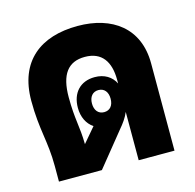

<svg xmlns="http://www.w3.org/2000/svg" viewBox="-89 -664 769 756"><g transform="rotate(-15 296.0 -286.5)"><path d="M61 0H236L346 -136C363 -156 377 -175 386 -197V0H532V-356C532 -500 431 -573 290 -573C139 -573 38 -497 38 -335C38 -216 61 -166 61 -63ZM184 -311C184 -403 217 -448 286 -448C355 -448 386 -402 386 -328V-313C371 -343 342 -361 303 -361C244 -361 208 -322 208 -261C208 -224 223 -193 249 -176L198 -116C197 -191 184 -219 184 -311ZM304 -218C280 -218 266 -236 266 -263C266 -290 280 -308 304 -308C328 -308 342 -290 342 -263C342 -235 328 -218 304 -218Z"/></g></svg>

Font: Noto Sans Thai Looped Condensed ExtraBold
Style: Regular
Weight: 800
Width: 3
Designer: Sasikarn Vongin, Ben Mitchell
Foundry: The Fontpad Ltd
Version: Version 1.001